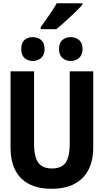

<svg xmlns="http://www.w3.org/2000/svg" viewBox="-20 -1154 640 1184"><path d="M298 10Q215 10 158.5 -19.5Q102 -49 73.5 -106Q45 -163 45 -243V-714H190V-268Q190 -212 202 -178.5Q214 -145 238.5 -130Q263 -115 300 -115Q339 -115 363.5 -130.5Q388 -146 399 -180Q410 -214 410 -269V-714H555V-244Q555 -166 526.5 -109Q498 -52 441 -21Q384 10 298 10ZM416 -778Q385 -778 364.5 -797Q344 -816 344 -852Q344 -890 364.5 -907.5Q385 -925 416 -925Q447 -925 468 -907Q489 -889 489 -852Q489 -816 468 -797Q447 -778 416 -778ZM182 -778Q151 -778 131 -796.5Q111 -815 111 -852Q111 -890 131 -907.5Q151 -925 182 -925Q213 -925 234 -907Q255 -889 255 -852Q255 -816 234 -797Q213 -778 182 -778ZM231 -987Q248 -1010 266 -1035.5Q284 -1061 301 -1086.5Q318 -1112 330 -1134H488V-1125Q472 -1106 443 -1078Q414 -1050 383 -1022Q352 -994 327 -974H231Z"/></svg>

Font: Noto Sans Mono
Style: Bold
Weight: 700
Designer: Monotype Design Team
Foundry: Monotype Imaging Inc.
Version: Version 2.014